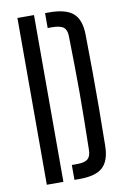

<svg xmlns="http://www.w3.org/2000/svg" viewBox="-89 -853 598 907"><g transform="rotate(-10 209.5 -400.0)"><path d="M60.5 0V-800H140V0ZM193 0V-71.5H218.5Q254.5 -71.5 269.5 -84.2Q284.5 -97 285 -127Q286.5 -204 287.5 -270.5Q288.5 -337 288.5 -400.2Q288.5 -463.5 287.5 -530Q286.5 -596.5 285 -673.5Q284.5 -703.5 268.5 -716Q252.5 -728.5 213 -728.5H193V-800H213Q293 -800 328 -769Q363 -738 364 -667Q365.5 -572 366 -486Q366.5 -400 366 -314.2Q365.5 -228.5 364 -133.5Q363 -62 329 -31Q295 0 218.5 0Z"/></g></svg>

Font: Big Shoulders Stencil Text Thin
Style: Regular
Weight: 400
Version: Version 2.001